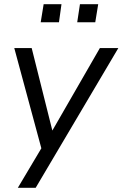

<svg xmlns="http://www.w3.org/2000/svg" viewBox="-20 -715 584 915"><path d="M65 180 187 -25 182 10 48 -486H131L238 -59H210L456 -486H544L150 180ZM348 -609 361 -695H448L434 -609ZM174 -609 188 -695H273L261 -609Z"/></svg>

Font: Nunito Sans 12pt ExtraLight 12pt
Style: Italic
Weight: 400
Italic angle: -9°
Version: Version 3.101;gftools[0.9.27]